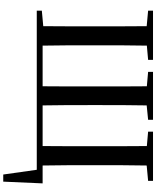

<svg xmlns="http://www.w3.org/2000/svg" viewBox="93 -868 987 1214"><g transform="rotate(90 587.0 -261.5)"><path d="M48 0H1054L1084 212H1129L1140 -37H1027C1025 -139 1025 -241 1025 -347V-391C1025 -494 1025 -596 1027 -695L1124 -704V-735H813V-704L904 -696C905 -596 905 -494 905 -391V-347C905 -240 905 -137 904 -37H647C645 -137 645 -240 645 -347V-391C645 -494 645 -596 647 -695L738 -704V-735H435V-704L526 -696C527 -596 527 -494 527 -391V-347C527 -241 527 -139 526 -37H269C267 -137 267 -240 267 -347V-391C267 -494 267 -596 269 -696L359 -704V-735H48V-704L146 -695C147 -596 147 -494 147 -391V-347C147 -242 147 -141 146 -41L48 -32Z"/></g></svg>

Font: Noto Serif CJK JP SemiBold
Style: Regular
Weight: 600
Designer: Ryoko NISHIZUKA 西塚涼子 (kana & ideographs); Frank Grießhammer (Latin, Greek & Cyrillic); Wenlong ZHANG 张文龙 (bopomofo); San
Foundry: Adobe
Version: Version 2.001;hotconv 1.1.0;makeotfexe 2.6.0